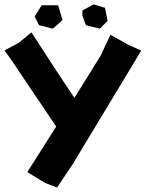

<svg xmlns="http://www.w3.org/2000/svg" viewBox="-35 -672 655 864"><path d="M-14.6 -445.3 16.6 -401.4 92.8 -288.1 217.8 -102.5 87.9 102.5 168 151.4 221.7 171.9 293 65.4 600.6 -444.3 542 -470.7 461.9 -515.6 417 -419.9 299.8 -231.4 216.8 -356.4 106.4 -526.4 49.8 -479.5ZM121.1 -597.7 140.6 -558.6 203.1 -543 246.1 -582 226.6 -648.4H152.3ZM335.9 -601.6 351.6 -558.6 414.1 -543 449.2 -578.1 437.5 -636.7 386.7 -652.3 335.9 -625Z"/></svg>

Font: MaokenAssortedSans-TC
Style: Regular
Weight: 500
Version: Version 0.83